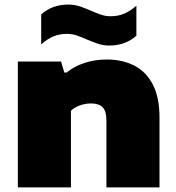

<svg xmlns="http://www.w3.org/2000/svg" viewBox="-20 -819 771 839"><path d="M58 0V-550H247L261 -502H271Q303.5 -529 349 -544Q394.5 -559 447 -559Q514 -559 566 -532.8Q618 -506.5 647.5 -450.2Q677 -394 677 -304V0H445V-291Q445 -334.5 428 -350.8Q411 -367 378 -367Q352 -367 328.5 -358.2Q305 -349.5 290 -335V0ZM457 -620Q430 -620 406 -628.5Q382 -637 359.5 -646.5Q338 -656 316.8 -663.5Q295.5 -671 273 -671Q241 -671 214.8 -660.5Q188.5 -650 160 -625V-756Q207.5 -799 279 -799Q306 -799 330 -790.8Q354 -782.5 376.5 -772.5Q398 -763 419.2 -755.5Q440.5 -748 463 -748Q495.5 -748 521.5 -758.8Q547.5 -769.5 576 -794V-663Q528.5 -620 457 -620Z"/></svg>

Font: Encode Sans Expanded Expanded Black
Style: Regular
Weight: 900
Width: 7
Designer: Multiple Designers
Foundry: Impallari Type
Version: Version 3.000; ttfautohint (v1.8.3) -l 8 -r 50 -G 200 -x 14 